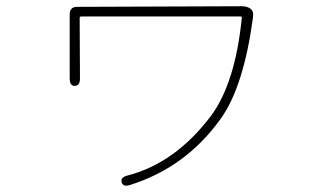

<svg xmlns="http://www.w3.org/2000/svg" viewBox="-20 -541 1040 617"><path d="M399 53Q376 61 371 45Q366 29 390 23Q544 -17 659 -170Q736 -275 757 -483Q758 -488 753 -488H241Q236 -488 236 -483L237 -289Q237 -265 220 -265Q204 -265 204 -289V-495Q204 -519 228 -519L757 -521Q774 -521 785 -513Q796 -505 793 -485Q763 -262 689 -159Q577 -3 399 53Z"/></svg>

Font: Resource Han Rounded KR ExtraLight
Style: Regular
Weight: 250
Designer: Cyano Hao (round all glyphs); Ryoko NISHIZUKA 西塚涼子 (kana, bopomofo & ideographs); Paul D. Hunt (Latin, Greek & Cyrillic)
Foundry: Cyano Hao
Version: 0.990